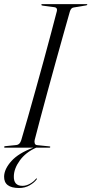

<svg xmlns="http://www.w3.org/2000/svg" viewBox="-24 -720 446 936"><path d="M145 -37.5Q143 -28 145.5 -20.8Q148 -13.5 156.5 -12.5L216 -6.5Q221 -6.5 221 -3.5Q221 0 217 0H152Q101 23 72.8 62Q44.5 101 43.5 138Q41.5 186 85.5 186Q103.5 186 121.2 176.2Q139 166.5 150 153Q153.5 149 156 150Q157.5 151 154 155.5Q143 170.5 120.5 183.5Q98 196.5 69 196.5Q-5 196.5 -4 140.5Q-3 103.5 31.8 65Q66.5 26.5 138 0H1Q-4 0 -4 -3Q-4 -7 2 -7.5L56 -13Q72.5 -14.5 79.5 -36.5Q93 -81.5 111 -144.8Q129 -208 149 -280Q169 -352 188.8 -424Q208.5 -496 225.2 -559.2Q242 -622.5 253.5 -667Q256.5 -683 241 -685L184 -692.5Q177.5 -693.5 177.5 -697Q177.5 -700 182 -700H398Q401.5 -700 401.5 -697.5Q401.5 -694.5 395 -693.5L335 -683.5Q322 -682 316.5 -663.5Q303.5 -618.5 285.8 -555Q268 -491.5 248 -419.5Q228 -347.5 208.5 -276Q189 -204.5 172.5 -142.5Q156 -80.5 145 -37.5Z"/></svg>

Font: Fraunces 144pt Light
Style: Italic
Weight: 300
Italic angle: -16°
Version: Version 1.000;[0bf87f6ff]